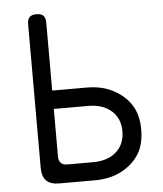

<svg xmlns="http://www.w3.org/2000/svg" viewBox="-53 -786 706 833"><g transform="rotate(-5 300.0 -370.0)"><path d="M97 -700Q97 -721 106.5 -730.5Q116 -740 137 -740Q157 -740 166.5 -730.5Q176 -721 176 -700V-404H326Q393 -404 442.5 -377.5Q492 -351 519 -308.5Q546 -266 546 -202Q546 -137 519 -94.5Q492 -52 442.5 -26Q393 0 326 0H171Q133 0 115 -18.5Q97 -37 97 -75ZM176 -117Q176 -98 185.5 -88.5Q195 -79 213 -79H326Q389 -79 426.5 -112Q464 -145 464 -202Q464 -258 426.5 -291Q389 -324 326 -324H176Z"/></g></svg>

Font: Maple Mono Light
Style: Regular
Weight: 300
Monospace: yes
Designer: subframe7536
Version: Version 7.000